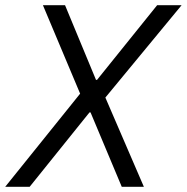

<svg xmlns="http://www.w3.org/2000/svg" viewBox="-45 -718 718 738"><path d="M360 -343 508 0H423L303 -286H299L69 0H-25L263 -358L120 -698H205L324 -411H328L559 -698H653Z"/></svg>

Font: IBM Plex Sans Var
Style: Italic
Weight: 400
Italic angle: -11.31°
Designer: Mike Abbink, Paul van der Laan, Pieter van Rosmalen
Foundry: Bold Monday
Version: Version 1.001